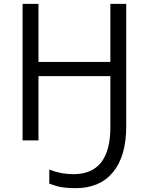

<svg xmlns="http://www.w3.org/2000/svg" viewBox="-20 -734 767 1004"><path d="M640.1 -73.2Q640.1 82 571.3 166Q502.4 250 375 250Q335 250 305.2 245.4Q275.4 240.7 237.8 226.1V152.8Q297.9 176.8 363.8 176.8Q557.1 176.8 557.1 -68.8V-335.9H181.2V0H98.1V-713.9H181.2V-410.2H557.1V-713.9H640.1Z"/></svg>

Font: XL-Viking
Style: Regular
Weight: 400
Foundry: Ascender Corporation
Version: Version 1.10 March 23, 2015